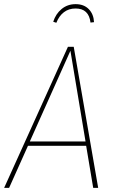

<svg xmlns="http://www.w3.org/2000/svg" viewBox="-29 -907 558 927"><path d="M421 0 387 -203H106L15 0H-9L299 -681H327L445 0ZM115 -224H384L311 -662ZM228 -802Q240 -840 268.5 -863.5Q297 -887 336 -887Q376 -887 399.5 -863Q423 -839 425 -800L408 -798Q400 -866 336 -866Q303 -866 279.5 -848Q256 -830 243 -797Z"/></svg>

Font: Fira Sans Condensed Thin
Style: Italic
Weight: 250
Width: 3
Italic angle: -8°
Designer: Carrois Corporate & Edenspiekermann AG
Foundry: Carrois Corporate GbR & Edenspiekermann AG
Version: Version 4.203